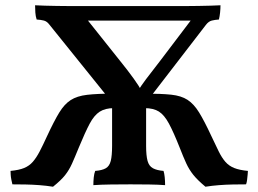

<svg xmlns="http://www.w3.org/2000/svg" viewBox="-20 -699 980 728"><path d="M448 -257 167 -606Q158 -618 146.5 -621Q135 -624 119 -625Q115 -637 114 -651.5Q113 -666 113 -679Q129 -678 150 -677.5Q171 -677 195.5 -676.5Q220 -676 244 -676H685Q709 -676 733 -676.5Q757 -677 778.5 -677.5Q800 -678 816 -679Q816 -666 814.5 -651.5Q813 -637 810 -625Q795 -624 783 -621Q771 -618 761 -605L493 -257ZM181 9Q156 5 129.5 3Q103 1 77 0.5Q51 0 27 0Q25 -8 23 -18Q21 -28 20.5 -37Q20 -46 20 -51Q52 -54 71.5 -62Q91 -70 104.5 -85.5Q118 -101 130.5 -125Q143 -149 159 -184Q185 -240 204.5 -272Q224 -304 248 -319.5Q272 -335 310.5 -339.5Q349 -344 412 -344V-289Q379 -289 358 -275.5Q337 -262 320 -230Q303 -198 279 -140Q264 -103 253 -78.5Q242 -54 226.5 -34.5Q211 -15 181 9ZM334 3Q334 -12 335.5 -26.5Q337 -41 341 -51Q367 -53 381 -61Q395 -69 400 -89Q405 -109 405 -146V-336H534V-146Q534 -109 539.5 -89Q545 -69 560 -61Q575 -53 600 -51Q603 -42 604.5 -27.5Q606 -13 606 3Q580 1 545.5 0.5Q511 0 475 0Q439 0 400.5 0.5Q362 1 334 3ZM759 9Q729 -16 713 -36Q697 -56 686 -80Q675 -104 661 -140Q638 -198 620.5 -230.5Q603 -263 582.5 -276Q562 -289 528 -289V-344Q591 -344 629 -340Q667 -336 691 -320.5Q715 -305 735 -272.5Q755 -240 781 -184Q797 -150 809 -125.5Q821 -101 834.5 -85.5Q848 -70 868 -62Q888 -54 920 -51Q920 -46 919 -37Q918 -28 917 -18Q916 -8 913 0Q889 0 863 0.5Q837 1 810.5 3Q784 5 759 9ZM501 -351Q515 -374 533.5 -398.5Q552 -423 587 -468L728 -654L744 -621H246L288 -653L437 -466Q466 -430 486.5 -401.5Q507 -373 519 -351Z"/></svg>

Font: Vollkorn SemiBold
Style: Regular
Weight: 600
Designer: Friedrich Althausen
Foundry: Friedrich Althausen
Version: Version 5.000